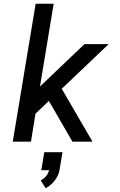

<svg xmlns="http://www.w3.org/2000/svg" viewBox="-20 -755 640 1023"><path d="M48 0 170 -735H266L193 -294L430 -520H559L309 -282L473 0H366L258 -187L240 -217L169 -149L145 0ZM223 248 197 206Q213 198 225.5 183.5Q238 169 241 152H200L216 56H313L297 152Q294 167 287.5 181Q281 195 271 207.5Q261 220 249 230.5Q237 241 223 248Z"/></svg>

Font: Iosevka SS04 Medium Extended
Style: Italic
Weight: 500
Width: 7
Italic angle: -9°
Monospace: yes
Designer: Belleve Invis
Foundry: Belleve Invis
Version: Version 19.0.0; ttfautohint (v1.8.4)